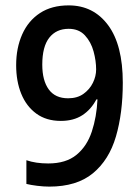

<svg xmlns="http://www.w3.org/2000/svg" viewBox="-20 -774 520 713"><path d="M436 -467Q436 -354 410.5 -267Q385 -180 325 -130.5Q265 -81 163 -81Q142 -81 118 -84Q94 -87 78 -91V-179Q113 -167 159 -167Q225 -167 264 -199Q303 -231 321 -285.5Q339 -340 342 -405H338Q318 -367 285.5 -346Q253 -325 206 -325Q152 -325 115 -352Q78 -379 59 -425.5Q40 -472 40 -532Q40 -596 62.5 -646.5Q85 -697 128.5 -725.5Q172 -754 235 -754Q327 -754 381.5 -680.5Q436 -607 436 -467ZM235 -667Q189 -667 163 -634Q137 -601 137 -534Q137 -475 161 -442Q185 -409 233 -409Q267 -409 290 -425.5Q313 -442 325 -466.5Q337 -491 337 -516Q337 -548 327.5 -583Q318 -618 295.5 -642.5Q273 -667 235 -667Z"/></svg>

Font: Noto Sans Telugu UI Condensed Medium
Style: Regular
Weight: 500
Width: 3
Designer: Jelle Bosma - Monotype Design Team
Foundry: Monotype Imaging Inc.
Version: Version 2.006; ttfautohint (v1.8.4.7-5d5b)